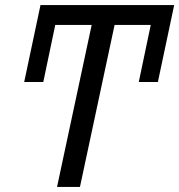

<svg xmlns="http://www.w3.org/2000/svg" viewBox="-20 -734 704 754"><path d="M75 -412H150L197 -636H340L204 0H294L430 -636H572L525 -412H600L664 -714H139Z"/></svg>

Font: BC Sans
Style: Italic
Weight: 400
Italic angle: -12°
Designer: Monotype Design Team
Designer: Province of B.C.
Foundry: Monotype Imaging Inc.
Version: Version 2.000;GOOG;noto-source:20170915:90ef993387c0